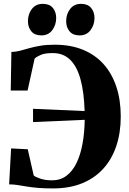

<svg xmlns="http://www.w3.org/2000/svg" viewBox="-20 -990 686 1020"><path d="M261.5 11Q214 11 180.2 8Q146.5 5 121 0.8Q95.5 -3.5 73.5 -7Q51.5 -10.5 28.5 -10.5L39 -201.5L127.5 -197L159 -58Q167 -50 194 -41Q221 -32 256.5 -32Q300.5 -32 332.8 -56Q365 -80 386.2 -123.5Q407.5 -167 418.2 -225.5Q429 -284 430 -353.5L155.5 -341.5V-412L429.5 -400Q426.5 -501 407.5 -569.5Q388.5 -638 352.2 -673Q316 -708 261 -708Q219.5 -708 198.5 -699.2Q177.5 -690.5 164 -679L126.5 -509H37L40.5 -714Q64.5 -714.5 86.8 -720.5Q109 -726.5 134.5 -733.8Q160 -741 193 -746.8Q226 -752.5 271 -752.5Q354.5 -752.5 419.8 -726Q485 -699.5 529.8 -649.8Q574.5 -600 598 -529.5Q621.5 -459 621.5 -371Q621.5 -285 598 -214.8Q574.5 -144.5 528.8 -94Q483 -43.5 416 -16.2Q349 11 261.5 11ZM199 -802Q164.5 -802 146.5 -823.5Q128.5 -845 128.5 -877.5Q128.5 -915 149.2 -942.2Q170 -969.5 207 -969.5H208Q243 -969.5 260.8 -948Q278.5 -926.5 278.5 -894Q278.5 -858.5 258 -830.2Q237.5 -802 200 -802ZM402 -802Q367.5 -802 349.5 -823.5Q331.5 -845 331.5 -877.5Q331.5 -915 352.5 -942.2Q373.5 -969.5 410 -969.5H411Q446 -969.5 464 -948Q482 -926.5 482 -894Q482 -858.5 461.2 -830.2Q440.5 -802 403 -802Z"/></svg>

Font: Merriweather 96pt ExtraBold
Style: Regular
Weight: 800
Version: Version 2.100